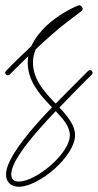

<svg xmlns="http://www.w3.org/2000/svg" viewBox="-30 -389 374 734"><path d="M-7 -118C-11 -114 -11 -108 -7 -104C-3 -100 3 -100 7 -104L12 -109C36 -133 58 -155 78 -174C77 -166 76 -158 76 -150C76 -83 117 -33 159 11C162 15 166 18 169 21C145 46 122 71 101 95C38 168 -7 235 -7 278C-7 293 -2 304 6 312C14 320 26 325 42 325C80 325 134 296 178 257C223 217 257 167 257 128C257 91 230 57 197 22C237 -20 278 -61 314 -97L321 -104C325 -108 325 -114 321 -118C317 -122 311 -122 307 -118L300 -111C264 -75 223 -34 183 7C180 4 177 1 174 -2C135 -43 96 -89 96 -150C96 -168 100 -185 107 -201C129 -222 148 -239 166 -255C207 -291 242 -317 282 -347C282 -347 282 -347 283 -348C283 -347 283 -348 284 -349C285 -350 285 -350 285 -351C285 -351 285 -351 285 -352C285 -352 286 -352 286 -353V-354C286 -355 286 -356 286 -355C286 -356 286 -356 286 -356C286 -357 286 -357 286 -358C285 -358 285 -358 285 -359V-360L284 -361L281 -365C280 -366 278 -368 277 -368C277 -368 277 -368 276 -368C276 -368 276 -369 275 -369H274C272 -369 271 -369 269 -368C236 -355 188 -328 148 -291C124 -268 103 -242 90 -213C64 -188 33 -159 -2 -123ZM20 298C15 293 13 286 13 278C13 238 58 176 116 109C137 85 160 60 183 36C212 66 237 95 237 128C237 163 205 207 165 242C125 277 76 305 42 305C33 305 25 303 20 298Z"/></svg>

Font: Mistral SingleLine OTF-SVG Regular
Style: Regular
Weight: 300
Designer: François Chastanet, Élisa Garzelli, Anais Alves, Morgane Autin
Foundry: institut supérieur des arts et du design Toulouse / isdaT
Version: Version 1.000;hotconv 1.0.117;makeotfexe 2.5.65602 DEVELOPME